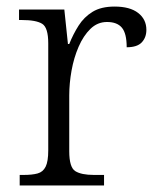

<svg xmlns="http://www.w3.org/2000/svg" viewBox="-20 -565 481 585"><path d="M40 0V-32H52Q78 -32 94.5 -36.5Q111 -41 119 -57Q127 -73 127 -107V-433Q127 -481 108.5 -492.5Q90 -504 47 -504H38V-536H176L187 -431H191Q203 -461 219.5 -487Q236 -513 262 -529Q288 -545 329 -545Q376 -545 401 -525.5Q426 -506 426 -474Q426 -451 412 -436Q398 -421 366 -421Q366 -463 351.5 -480.5Q337 -498 306 -498Q277 -498 255.5 -477Q234 -456 219.5 -422.5Q205 -389 198 -350Q191 -311 191 -274V-104Q191 -55 209.5 -43.5Q228 -32 266 -32H297V0Z"/></svg>

Font: Noto Serif Myanmar Light
Style: Regular
Weight: 300
Designer: Ben Mitchell and the Monotype Design Team
Foundry: Monotype Imaging Inc.
Version: Version 2.106; ttfautohint (v1.8.4.7-5d5b)